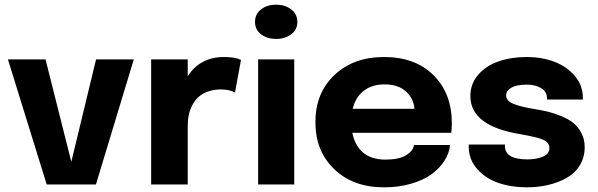

<svg xmlns="http://www.w3.org/2000/svg" viewBox="-20 -783 2538 815"><path d="M547.9 -530.8 387.2 0H178.2L13.7 -530.8H173.3L282.7 -96.2L387.7 -530.8Z M621.6 0V-530.8H776.9V-459Q800.3 -497.6 839.4 -519.3Q878.4 -541 930.2 -541Q978.5 -541 1002.9 -528.8L977.5 -390.1Q955.1 -403.3 917.5 -403.3Q886.7 -403.3 862.1 -394.3Q837.4 -385.3 821.8 -370.6Q806.2 -356 795.9 -335.7Q785.6 -315.4 781.2 -294.4Q776.9 -273.4 776.9 -250.5V0Z M1062.5 -689.9Q1062.5 -723.6 1088.4 -743.4Q1114.3 -763.2 1151.9 -763.2Q1189.5 -763.2 1215.8 -743.4Q1242.2 -723.6 1242.2 -689.9Q1242.2 -656.7 1215.8 -637.2Q1189.5 -617.7 1151.9 -617.7Q1114.3 -617.7 1088.4 -637.2Q1062.5 -656.7 1062.5 -689.9ZM1075.7 0V-530.8H1229V0Z M1890.1 -167.5Q1887.2 -132.8 1866.9 -101.1Q1846.7 -69.3 1812.3 -43.9Q1777.8 -18.6 1725.1 -3.2Q1672.4 12.2 1609.9 12.2Q1479 12.2 1398.9 -64.7Q1318.8 -141.6 1318.8 -264.6Q1318.8 -388.2 1399.7 -464.6Q1480.5 -541 1610.4 -541Q1742.2 -541 1820.1 -463.9Q1897.9 -386.7 1897.9 -259.8Q1897.9 -237.8 1895.5 -219.2H1475.6Q1486.3 -164.6 1521.7 -135Q1557.1 -105.5 1616.2 -105.5Q1673.8 -105.5 1704.1 -124.3Q1734.4 -143.1 1737.3 -167.5ZM1612.3 -424.8Q1559.6 -424.8 1524.4 -397.9Q1489.3 -371.1 1477.1 -321.3H1739.3Q1735.8 -364.7 1703.1 -394.8Q1670.4 -424.8 1612.3 -424.8Z M2215.3 12.2Q2150.4 12.2 2095.7 -6.6Q2041 -25.4 2005.4 -65.7Q1969.7 -106 1969.7 -160.6V-169.4H2123.5V-162.6Q2123.5 -106.4 2219.2 -106.4Q2257.3 -106.4 2284.7 -118.2Q2312 -129.9 2312 -153.8Q2312 -178.7 2285.6 -189.9Q2259.3 -201.2 2189 -213.4Q1976.6 -248 1976.6 -375Q1976.6 -427.2 2009.8 -465.6Q2043 -503.9 2096.4 -522.5Q2149.9 -541 2216.8 -541Q2279.8 -541 2333.3 -520.8Q2386.7 -500.5 2420.4 -460.2Q2454.1 -419.9 2454.1 -367.7V-360.4H2301.8V-366.7Q2301.8 -394.5 2276.4 -409.2Q2251 -423.8 2216.3 -423.8Q2195.3 -423.8 2176.5 -420.2Q2157.7 -416.5 2143.1 -405.8Q2128.4 -395 2128.4 -378.4Q2128.4 -366.2 2136.7 -356.9Q2145 -347.7 2162.4 -341.1Q2179.7 -334.5 2199 -329.8Q2218.3 -325.2 2248 -320.3Q2280.3 -314.9 2305.2 -309.1Q2330.1 -303.2 2361.3 -290.5Q2392.6 -277.8 2413.1 -261.5Q2433.6 -245.1 2447.8 -218.5Q2461.9 -191.9 2461.9 -158.7Q2461.9 -114.7 2440.9 -80.8Q2419.9 -46.9 2384 -27.1Q2348.1 -7.3 2305.7 2.4Q2263.2 12.2 2215.3 12.2Z"/></svg>

Font: Epilogue
Style: Bold
Weight: 700
Designer: Tyler Finck
Foundry: Etcetera Type Co
Version: Version 2.112